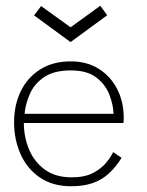

<svg xmlns="http://www.w3.org/2000/svg" viewBox="-20 -636 510 668"><path d="M63 -208Q63 -159.5 81 -116.2Q99 -73 136 -46Q173 -19 229.5 -19Q275 -19 304.2 -34.5Q333.5 -50 350.2 -70.8Q367 -91.5 373.5 -107L403 -87Q383 -54.5 358.5 -32.2Q334 -10 302.2 1Q270.5 12 228 12Q163.5 12 119 -18.2Q74.5 -48.5 51.8 -99.2Q29 -150 29 -210.5Q29 -270.5 52.2 -318.5Q75.5 -366.5 119.8 -394.5Q164 -422.5 226.5 -422.5Q282 -422.5 323.2 -396.8Q364.5 -371 387.5 -326.5Q410.5 -282 410.5 -225Q410.5 -220.5 410 -216.2Q409.5 -212 409.5 -208ZM375 -240Q374 -272.5 360.2 -307.5Q346.5 -342.5 314.5 -366.8Q282.5 -391 226.5 -391Q167.5 -391 133.2 -367.5Q99 -344 83.8 -309Q68.5 -274 65.5 -240ZM225.5 -489.5 98.5 -582.5 123 -615 225.5 -541 329 -616 353 -583Z"/></svg>

Font: League Spartan Thin Thin
Style: Regular
Weight: 250
Version: Version 2.002